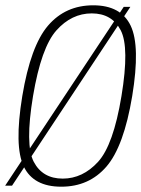

<svg xmlns="http://www.w3.org/2000/svg" viewBox="-46 -700 533 724"><path d="M-26.5 0H-0.5L445.5 -674H420.5ZM185 4Q290 4 355.5 -72Q421 -148 452.5 -337.5Q483.5 -526 446.8 -603Q410 -680 305.5 -680Q201 -680 135.2 -603.5Q69.5 -527 38 -337.5Q7 -148.5 43.5 -72.2Q80 4 185 4ZM190.5 -26.5Q114.5 -26.5 81.2 -90Q48 -153.5 78.5 -337.5Q109.5 -521.5 166.8 -585.5Q224 -649.5 300 -649.5Q376 -649.5 409.2 -585.8Q442.5 -522 412 -337.5Q381.5 -153 323.8 -89.8Q266 -26.5 190.5 -26.5Z"/></svg>

Font: Anybody SemiCondensed ExtraLight
Style: Italic
Weight: 250
Width: 4
Italic angle: -10°
Version: Version 1.113;gftools[0.9.25]